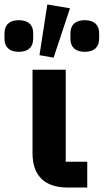

<svg xmlns="http://www.w3.org/2000/svg" viewBox="-76 -836 462 856"><path d="M8 -605C50 -605 72 -626 72 -664V-688C72 -725 50 -746 8 -746C-34 -746 -56 -725 -56 -687V-663C-56 -626 -34 -605 8 -605ZM236 -799 135 -816 100 -590 163 -579ZM302 -605C344 -605 366 -626 366 -664V-688C366 -725 344 -746 302 -746C260 -746 238 -725 238 -687V-663C238 -626 260 -605 302 -605ZM313 -115H217V-525H69V-153C69 -53 123 0 225 0H313Z"/></svg>

Font: LVC Sans
Style: Bold
Weight: 700
Designer: Mike Abbink, Paul van der Laan, Pieter van Rosmalen
Foundry: Bold Monday
Version: Version 3.0